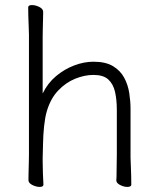

<svg xmlns="http://www.w3.org/2000/svg" viewBox="-20 -726 628 756"><path d="M438 -17V-16Q438 -5 453 2.5Q468 10 481 10Q497 10 497 1Q497 -11 496.5 -34Q496 -57 495 -78Q494 -99 494 -105V-297Q494 -327 489 -359.5Q484 -392 469 -420Q454 -448 425 -465.5Q396 -483 348 -483Q311 -483 272.5 -468.5Q234 -454 201 -426.5Q168 -399 148 -358V-580Q148 -592 148.5 -612.5Q149 -633 149.5 -652Q150 -671 150 -679Q150 -691 135 -698.5Q120 -706 106 -706Q91 -706 91 -697Q91 -686 91.5 -664Q92 -642 93 -621Q94 -600 94 -590V-115Q94 -108 93.5 -87.5Q93 -67 92.5 -46Q92 -25 92 -17Q92 -5 107.5 2.5Q123 10 136 10Q151 10 151 1Q150 -19 149 -42Q148 -65 148 -89V-105Q149 -129 149.5 -161.5Q150 -194 153.5 -228Q157 -262 164 -287Q179 -338 209 -369.5Q239 -401 276 -416Q313 -431 348 -431Q387 -431 406.5 -413Q426 -395 433 -364Q440 -333 440 -293V-115Q440 -104 439.5 -83.5Q439 -63 439 -44Q439 -25 438 -17Z"/></svg>

Font: Klee One
Style: Regular
Weight: 400
Designer: Fontworks Inc.
Foundry: Fontworks Inc.
Version: Version 1.100